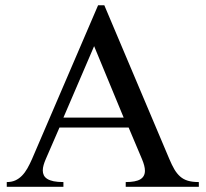

<svg xmlns="http://www.w3.org/2000/svg" viewBox="-20 -716 790 736"><path d="M379.9 -695.8 628.9 -106.9Q638.7 -83.5 648.4 -66.9Q658.2 -50.3 670.7 -39.3Q683.1 -28.3 700.2 -23.2Q717.3 -18.1 742.2 -18.1V0H461.9V-18.1Q500.5 -18.1 518.1 -28.8Q535.6 -39.6 535.6 -61.5Q535.6 -79.6 523.9 -106.9L473.1 -227.1H208L155.8 -106.9Q150.4 -94.7 147.2 -83.5Q144 -72.3 144 -62.5Q144 -52.7 147.9 -44.4Q151.9 -36.1 161.1 -30.3Q170.4 -24.4 185.5 -21.2Q200.7 -18.1 223.1 -18.1V0H5.9V-18.1Q24.4 -18.1 38.6 -24.4Q52.7 -30.8 64.2 -42.5Q75.7 -54.2 85 -70.6Q94.2 -86.9 103 -106.9L356 -695.8ZM223.1 -265.1H454.1L340.8 -539.1Z"/></svg>

Font: YBG Bobotsari
Style: Regular
Weight: 400
Designer: R.S. Wihananto
Foundry: R.S. Wihananto
Version: Version 2.0.1